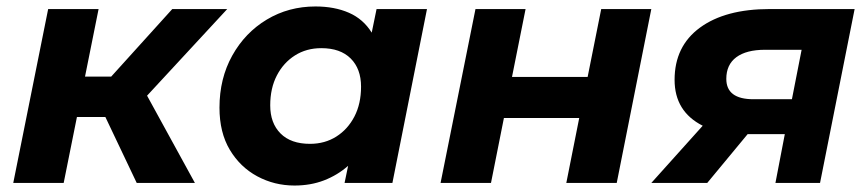

<svg xmlns="http://www.w3.org/2000/svg" viewBox="-20 -566 2685 594"><path d="M403 0 306 -204H218L177 0H21L129 -538H285L243 -329H324L513 -538H683L435 -270L583 0Z M891 8Q829 8 776 -20.5Q723 -49 691 -102.5Q659 -156 659 -233Q659 -323 698.5 -394Q738 -465 805.5 -505.5Q873 -546 956 -546Q1015 -546 1059.5 -526.5Q1104 -507 1130 -465L1145 -538H1301L1194 0H1046L1057 -53Q1024 -24 982.5 -8Q941 8 891 8ZM939 -121Q985 -121 1020.5 -143.5Q1056 -166 1076.5 -205.5Q1097 -245 1097 -298Q1097 -353 1065 -385Q1033 -417 974 -417Q928 -417 892.5 -394.5Q857 -372 836.5 -332.5Q816 -293 816 -240Q816 -185 848 -153Q880 -121 939 -121Z M1343 0 1451 -538H1606L1564 -328H1798L1840 -538H1995L1888 0H1732L1772 -201H1539L1499 0Z M2379 0 2408 -151H2293L2168 0H1995L2154 -177Q2067 -221 2067 -319Q2067 -423 2145.5 -480.5Q2224 -538 2361 -538H2624L2517 0ZM2430 -259 2460 -412H2347Q2289 -412 2258 -389Q2227 -366 2227 -322Q2227 -259 2311 -259Z"/></svg>

Font: Montserrat
Style: Bold Italic
Weight: 700
Italic angle: -11.3°
Designer: Julieta Ulanovsky
Foundry: Julieta Ulanovsky
Version: Version 9.000; ttfautohint (v1.8.4.7-5d5b)